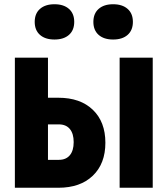

<svg xmlns="http://www.w3.org/2000/svg" viewBox="-20 -885 790 905"><path d="M50.1 -613.1H206.1V-424.3H255.1Q358.4 -424.3 417.5 -367.6Q476.7 -310.8 476.7 -212.2Q476.7 -113.6 417.5 -56.8Q358.4 0 255.1 0H50.1ZM327.3 -215.1Q327.3 -255.2 309.2 -277Q291 -298.7 257.8 -298.7H206.1V-131.6H257.8Q291 -131.6 309.2 -153.3Q327.3 -175.1 327.3 -215.1ZM543.9 -613.1H699.9V0H543.9ZM143.6 -781.8Q143.6 -821.1 168.4 -843Q193.2 -865 236.8 -865Q280.3 -865 305.1 -843Q329.9 -821.1 329.9 -781.8Q329.9 -742.6 305.1 -720.6Q280.3 -698.7 236.8 -698.7Q193.2 -698.7 168.4 -720.6Q143.6 -742.6 143.6 -781.8ZM420.1 -781.8Q420.1 -821.1 444.9 -843Q469.7 -865 513.2 -865Q556.8 -865 581.6 -843Q606.4 -821.1 606.4 -781.8Q606.4 -742.6 581.6 -720.6Q556.8 -698.7 513.2 -698.7Q469.7 -698.7 444.9 -720.6Q420.1 -742.6 420.1 -781.8Z"/></svg>

Font: Martian Mono VF sWd Rg
Style: Regular
Weight: 400
Width: 6
Monospace: yes
Designer: Roman Shamin
Foundry: Evil Martians
Version: Version 1.100